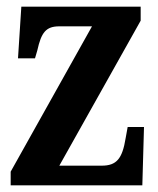

<svg xmlns="http://www.w3.org/2000/svg" viewBox="-20 -556 473 576"><path d="M12 0H407L412 -175H363L357 -142C347 -80 330 -59 285 -59H158L402 -494V-536H44L34 -381H85L92 -405C104 -459 118 -477 158 -477H256L12 -41Z"/></svg>

Font: Noto Serif Sinhala ExtraCondensed
Style: Bold
Weight: 700
Width: 2
Designer: Jelle Bosma - Monotype Design Team
Foundry: Monotype Imaging Inc.
Version: Version 2.007